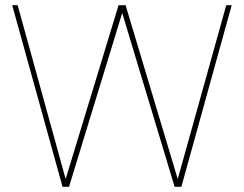

<svg xmlns="http://www.w3.org/2000/svg" viewBox="-20 -720 940 740"><path d="M221 0 27 -700H48L233 -30L437 -700H464L665 -30L852 -700H873L679 0H653L451 -670L246 0Z"/></svg>

Font: DM Sans 11pt Thin
Style: Regular
Weight: 250
Version: Version 4.004;gftools[0.9.30]